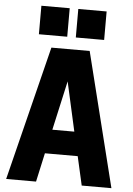

<svg xmlns="http://www.w3.org/2000/svg" viewBox="-65 -1067 771 1114"><g transform="rotate(5 320.5 -509.5)"><path d="M506 -853ZM295 -853H130V-1019H295ZM510 -853H345V-1019H510ZM627 0H454L416 -168H225L188 0H14L209 -782H432ZM384 -308 320 -595 256 -308Z"/></g></svg>

Font: Tanohe Sans
Style: Bold
Weight: 700
Designer: Village Type and Design LLC & Cristiano Sobral
Foundry: Cooper Hewitt Smithsonian Design Museum
Version: Version 1.00;September 29, 2021;FontCreator 13.0.0.2655 64-b